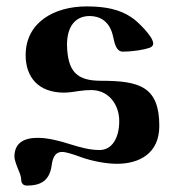

<svg xmlns="http://www.w3.org/2000/svg" viewBox="-20 -497 557 599"><path d="M25 -8C25 1 31 17 37 32C43 45 46 57 46 62C46 69 48 82 64 82C101 82 134 71 141 20C145 -13 157 -23 174 -23C185 -23 208 -16 232 -7C268 6 312 14 345 14C413 14 477 -17 477 -104C477 -227 415 -245 295 -245C218 -245 191 -275 189 -357C189 -412 213 -447 260 -447C290 -447 323 -432 333 -382C338 -358 344 -336 363 -336C396 -336 430 -342 447 -348C455 -351 458 -356 458 -361C458 -384 408 -430 397 -438C372 -456 336 -477 250 -477C149 -477 60 -427 60 -325C60 -256 100 -208 180 -208C195 -208 213 -211 226 -213C241 -215 250 -216 265 -216C318 -216 352 -172 352 -119C352 -66 329 -29 291 -29C259 -29 232 -37 199 -47C168 -57 130 -67 98 -67C53 -67 25 -50 25 -8Z"/></svg>

Font: Monomakh Unicode
Style: Regular
Weight: 400
Version: Version 1.2